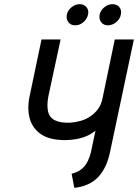

<svg xmlns="http://www.w3.org/2000/svg" viewBox="-20 -890 665 925"><path d="M364 -870Q343 -870 324.5 -855Q306 -840 302 -819Q298 -798 309.5 -783Q321 -768 342 -768Q364 -768 381.5 -783Q399 -798 404 -819Q409 -840 397 -855Q385 -870 364 -870ZM522 -870Q501 -870 482.5 -855Q464 -840 460 -819Q456 -798 467.5 -783Q479 -768 500 -768Q521 -768 539.5 -783Q558 -798 562 -819Q567 -840 555.5 -855Q544 -870 522 -870ZM510 -157 625 -700H533L473 -412Q467 -385 452 -364.5Q437 -344 415.5 -329.5Q394 -315 369.5 -308Q345 -301 319 -299Q271 -297 244.5 -310.5Q218 -324 211.5 -353Q205 -382 213 -426L272 -700H180L123 -428Q110 -368 123 -320Q136 -272 177.5 -243.5Q219 -215 293 -215Q321 -215 348.5 -220Q376 -225 399.5 -235.5Q423 -246 440 -261L419 -161Q413 -135 404 -116Q395 -97 383 -84.5Q371 -72 356.5 -64.5Q342 -57 325 -53L338 15Q411 7 452.5 -36.5Q494 -80 510 -157Z"/></svg>

Font: Advent Pro SemiBold
Style: Italic
Weight: 600
Italic angle: -12°
Version: Version 3.000